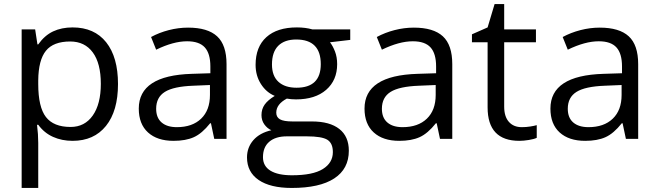

<svg xmlns="http://www.w3.org/2000/svg" viewBox="-20 -679 3222 939"><path d="M335 9.8Q282.7 9.8 239.5 -9.5Q196.3 -28.8 167 -68.8H161.1Q167 -22 167 20V240.2H85.9V-535.2H151.9L163.1 -461.9H167Q198.2 -505.9 239.7 -525.4Q281.2 -544.9 335 -544.9Q441.4 -544.9 499.3 -472.2Q557.1 -399.4 557.1 -268.1Q557.1 -136.2 498.3 -63.2Q439.5 9.8 335 9.8ZM323.2 -476.1Q241.2 -476.1 204.6 -430.7Q168 -385.3 167 -286.1V-268.1Q167 -155.3 204.6 -106.7Q242.2 -58.1 325.2 -58.1Q394.5 -58.1 433.8 -114.3Q473.1 -170.4 473.1 -269Q473.1 -369.1 433.8 -422.6Q394.5 -476.1 323.2 -476.1Z M1027.8 0 1011.7 -76.2H1007.8Q967.8 -25.9 928 -8.1Q888.2 9.8 828.6 9.8Q749 9.8 703.9 -31.2Q658.7 -72.3 658.7 -147.9Q658.7 -310.1 918 -317.9L1008.8 -320.8V-354Q1008.8 -417 981.7 -447Q954.6 -477.1 895 -477.1Q828.1 -477.1 743.7 -436L718.8 -498Q758.3 -519.5 805.4 -531.7Q852.5 -543.9 899.9 -543.9Q995.6 -543.9 1041.7 -501.5Q1087.9 -459 1087.9 -365.2V0ZM844.7 -57.1Q920.4 -57.1 963.6 -98.6Q1006.8 -140.1 1006.8 -214.8V-263.2L925.8 -259.8Q829.1 -256.3 786.4 -229.7Q743.7 -203.1 743.7 -147Q743.7 -103 770.3 -80.1Q796.9 -57.1 844.7 -57.1Z M1692.9 -535.2V-483.9L1593.8 -472.2Q1607.4 -455.1 1618.2 -427.5Q1628.9 -399.9 1628.9 -365.2Q1628.9 -286.6 1575.2 -239.7Q1521.5 -192.9 1427.7 -192.9Q1403.8 -192.9 1382.8 -196.8Q1331.1 -169.4 1331.1 -127.9Q1331.1 -106 1349.1 -95.5Q1367.2 -85 1411.1 -85H1505.9Q1592.8 -85 1639.4 -48.3Q1686 -11.7 1686 58.1Q1686 147 1614.7 193.6Q1543.5 240.2 1406.7 240.2Q1301.8 240.2 1244.9 201.2Q1188 162.1 1188 90.8Q1188 42 1219.2 6.3Q1250.5 -29.3 1307.1 -42Q1286.6 -51.3 1272.7 -70.8Q1258.8 -90.3 1258.8 -116.2Q1258.8 -145.5 1274.4 -167.5Q1290 -189.5 1323.7 -210Q1282.2 -227.1 1256.1 -268.1Q1230 -309.1 1230 -361.8Q1230 -449.7 1282.7 -497.3Q1335.4 -544.9 1432.1 -544.9Q1474.1 -544.9 1507.8 -535.2ZM1266.1 89.8Q1266.1 133.3 1302.7 155.8Q1339.4 178.2 1407.7 178.2Q1509.8 178.2 1558.8 147.7Q1607.9 117.2 1607.9 64.9Q1607.9 21.5 1581.1 4.6Q1554.2 -12.2 1480 -12.2H1382.8Q1327.6 -12.2 1296.9 14.2Q1266.1 40.5 1266.1 89.8ZM1310.1 -363.8Q1310.1 -307.6 1341.8 -278.8Q1373.5 -250 1430.2 -250Q1548.8 -250 1548.8 -365.2Q1548.8 -485.8 1428.7 -485.8Q1371.6 -485.8 1340.8 -455.1Q1310.1 -424.3 1310.1 -363.8Z M2131.8 0 2115.7 -76.2H2111.8Q2071.8 -25.9 2032 -8.1Q1992.2 9.8 1932.6 9.8Q1853 9.8 1807.9 -31.2Q1762.7 -72.3 1762.7 -147.9Q1762.7 -310.1 2022 -317.9L2112.8 -320.8V-354Q2112.8 -417 2085.7 -447Q2058.6 -477.1 1999 -477.1Q1932.1 -477.1 1847.7 -436L1822.8 -498Q1862.3 -519.5 1909.4 -531.7Q1956.5 -543.9 2003.9 -543.9Q2099.6 -543.9 2145.8 -501.5Q2191.9 -459 2191.9 -365.2V0ZM1948.7 -57.1Q2024.4 -57.1 2067.6 -98.6Q2110.8 -140.1 2110.8 -214.8V-263.2L2029.8 -259.8Q1933.1 -256.3 1890.4 -229.7Q1847.7 -203.1 1847.7 -147Q1847.7 -103 1874.3 -80.1Q1900.9 -57.1 1948.7 -57.1Z M2531.7 -57.1Q2553.2 -57.1 2573.2 -60.3Q2593.3 -63.5 2605 -66.9V-4.9Q2591.8 1.5 2566.2 5.6Q2540.5 9.8 2520 9.8Q2364.7 9.8 2364.7 -153.8V-472.2H2288.1V-511.2L2364.7 -544.9L2398.9 -659.2H2445.8V-535.2H2601.1V-472.2H2445.8V-157.2Q2445.8 -108.9 2468.8 -83Q2491.7 -57.1 2531.7 -57.1Z M3041 0 3024.9 -76.2H3021Q2981 -25.9 2941.2 -8.1Q2901.4 9.8 2841.8 9.8Q2762.2 9.8 2717 -31.2Q2671.9 -72.3 2671.9 -147.9Q2671.9 -310.1 2931.2 -317.9L3022 -320.8V-354Q3022 -417 2994.9 -447Q2967.8 -477.1 2908.2 -477.1Q2841.3 -477.1 2756.8 -436L2731.9 -498Q2771.5 -519.5 2818.6 -531.7Q2865.7 -543.9 2913.1 -543.9Q3008.8 -543.9 3054.9 -501.5Q3101.1 -459 3101.1 -365.2V0ZM2857.9 -57.1Q2933.6 -57.1 2976.8 -98.6Q3020 -140.1 3020 -214.8V-263.2L2939 -259.8Q2842.3 -256.3 2799.6 -229.7Q2756.8 -203.1 2756.8 -147Q2756.8 -103 2783.4 -80.1Q2810.1 -57.1 2857.9 -57.1Z"/></svg>

Font: f0_52653 
Style: Regular
Weight: 400
Foundry: Ascender Corporation
Version: Version 1.10